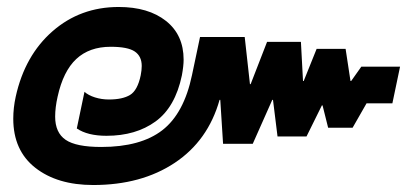

<svg xmlns="http://www.w3.org/2000/svg" viewBox="-20 -515 1173 550"><path d="M18 -175Q18 -206 25 -238Q51 -356 130.5 -425.5Q210 -495 320 -495Q405 -495 455.5 -455Q506 -415 506 -344Q506 -326 501 -299Q482 -208 425.5 -167Q369 -126 285 -126Q231 -126 200 -147L222 -252Q233 -242 252 -236Q271 -230 292 -230Q331 -230 352.5 -243Q374 -256 383 -299Q386 -314 386 -326Q386 -354 366 -367.5Q346 -381 297 -381Q236 -381 198.5 -346Q161 -311 145 -238Q138 -207 138 -181Q138 -135 168 -114.5Q198 -94 270 -94Q383 -94 445 -142Q507 -190 530 -300L553 -409H681L696 -274H698L745 -395H842L848 -283H850L887 -375H970L984 -283H986L1015 -324H1126L1104 -219H1030L990 -149H920L904 -213H902L858 -124H775L762 -229H760L704 -103H619L611 -229H609Q576 -112 480.5 -48.5Q385 15 247 15Q144 15 81 -34.5Q18 -84 18 -175Z"/></svg>

Font: Prompt Bold
Style: Bold Italic
Weight: 700
Italic angle: -12°
Designer: Katatrad Team
Foundry: CadsonDemak
Version: Version 1.000